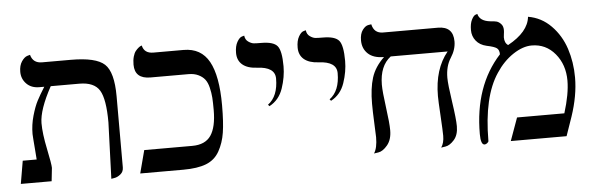

<svg xmlns="http://www.w3.org/2000/svg" viewBox="-42 -695 2599 837"><g transform="rotate(-5 1257.5 -276.5)"><path d="M415 12.2 423.8 -233.9Q423.8 -335.9 400.4 -374.5Q377 -413.1 312 -413.1H187Q133.3 -314.9 132.8 -255.9Q132.8 -210 147 -142.1Q161.1 -74.2 161.1 -58.1L154.8 0H20L37.1 -100.1H98.1Q97.2 -114.3 95 -141.1Q92.8 -168 91.3 -188Q89.8 -208 89.8 -211.9Q89.8 -252.9 101.1 -292Q112.3 -331.1 124.8 -355Q137.2 -378.9 158.7 -413.1H137.2Q102.1 -413.1 81.1 -434.6Q60.1 -456.1 60.1 -486.8Q60.1 -514.6 72 -532.2Q84 -549.8 96.7 -553.7L108.9 -557.1Q118.7 -520 158.2 -520H284.2Q394 -520 431.6 -485.1Q469.2 -450.2 469.2 -344.2V-33.2Q469.2 -14.2 455.6 -3.2Q441.9 7.8 428.7 9.8Z M885.7 -248Q885.7 -280.3 884.3 -301.8Q882.8 -323.2 877.2 -346.2Q871.6 -369.1 861.1 -382.6Q850.6 -396 832.5 -404.5Q814.5 -413.1 789.6 -413.1H623.5Q554.7 -413.1 554.7 -475.1Q554.7 -495.1 559.1 -510.5Q563.5 -525.9 570.1 -533.9Q576.7 -542 582.8 -546.9Q588.9 -551.8 593.3 -553.7L597.7 -555.2Q605.5 -520 645.5 -520H777.8Q854 -520 888.9 -457Q923.8 -394 923.8 -265.1Q923.8 -190.9 916.7 -146Q909.7 -101.1 889.6 -65.4Q869.6 -29.8 831.5 -14.9Q793.5 0 731.4 0H542.5L568.8 -100.1H778.8Q835.9 -100.1 860.8 -136.5Q885.7 -172.9 885.7 -248Z M1129.4 -243.2 1123.5 -250Q1168.5 -283.2 1168.5 -360.8Q1168.5 -411.6 1089.4 -415Q1048.3 -417 1026.4 -435.5Q1004.4 -454.1 1004.4 -486.8Q1004.4 -516.6 1014.9 -534.9Q1025.4 -553.2 1036.1 -556.2L1046.4 -559.1Q1048.3 -541 1061.5 -532Q1074.7 -522.9 1085.7 -522Q1096.7 -521 1117.7 -521Q1170.9 -521 1188.2 -500Q1205.6 -479 1205.6 -411.1Q1205.6 -364.3 1189 -315.2Q1172.4 -266.1 1129.4 -243.2Z M1398.9 -243.2 1393.1 -250Q1438 -283.2 1438 -360.8Q1438 -411.6 1358.9 -415Q1317.9 -417 1295.9 -435.5Q1273.9 -454.1 1273.9 -486.8Q1273.9 -516.6 1284.4 -534.9Q1294.9 -553.2 1305.7 -556.2L1315.9 -559.1Q1317.9 -541 1331.1 -532Q1344.2 -522.9 1355.2 -522Q1366.2 -521 1387.2 -521Q1440.4 -521 1457.8 -500Q1475.1 -479 1475.1 -411.1Q1475.1 -364.3 1458.5 -315.2Q1441.9 -266.1 1398.9 -243.2Z M1912.6 -298.8Q1912.6 -270 1924.1 -193.1Q1935.5 -116.2 1935.5 -85Q1935.5 -46.9 1916.5 -25.4Q1897.5 -3.9 1878.4 -1L1859.4 2Q1872.6 -17.1 1872.6 -48.8Q1872.6 -69.8 1868.7 -136Q1864.7 -202.1 1864.7 -223.1Q1864.7 -341.3 1923.8 -413.1H1674.8Q1626 -376 1625.5 -293.9Q1625.5 -263.2 1635 -193.6Q1644.5 -124 1644.5 -92.8Q1644.5 -51.8 1624.5 -27.8Q1604.5 -3.9 1585 -1L1565.4 2Q1580.6 -21 1580.6 -67.9Q1580.6 -79.1 1578.1 -130.6Q1575.7 -182.1 1575.7 -214.8Q1575.7 -281.7 1590.1 -327.9Q1604.5 -374 1645.5 -413.1Q1599.6 -413.1 1575.7 -435.5Q1551.8 -458 1551.8 -494.1Q1551.8 -522.9 1564.2 -539.6Q1576.7 -556.2 1589.8 -558.1L1602.5 -560.1Q1611.3 -520 1650.4 -520H1890.6Q1957.5 -520 1957.5 -454.1Q1957.5 -418.9 1935.1 -384.3Q1912.6 -349.6 1912.6 -298.8Z M2286.1 -533.2Q2344.2 -523.4 2386.2 -480.7Q2428.2 -438 2447.8 -378.4Q2467.3 -318.8 2467.3 -252Q2467.3 -172.9 2437 -83L2408.2 0H2164.1L2200.2 -100.1H2407.2Q2433.1 -183.1 2433.1 -241.2Q2433.1 -311 2393.1 -359.1Q2353 -407.2 2291 -407.2Q2252 -407.2 2209 -378.7Q2166 -350.1 2134.3 -301.8Q2067.4 -202.6 2066.9 -8.8Q2066.9 -4.9 2061 0Q2055.2 4.9 2049.3 4.9Q2032.2 4.9 2032.2 -42Q2032.2 -252 2149.9 -380.9Q2149.9 -399.9 2139.4 -408Q2128.9 -416 2095.2 -422.9Q2065.4 -429.7 2049.3 -450Q2033.2 -470.2 2033.2 -497.1Q2033.2 -524.9 2041.7 -542Q2050.3 -559.1 2058.6 -562L2066.9 -564.9Q2074.7 -532.7 2121.1 -527.8Q2137.2 -526.9 2147.2 -524.4Q2157.2 -522 2166.7 -512Q2176.3 -502 2176.3 -484.9Q2176.3 -476.1 2174.8 -467.5Q2173.3 -459 2173.3 -453.1Q2173.3 -428.2 2189 -418Q2279.3 -467.3 2286.1 -533.2Z"/></g></svg>

Font: Linux Libertine Initials
Style: Initials
Weight: 400
Designer: Philipp H. Poll
Foundry: Philipp H. Poll
Version: Version 5.0.6